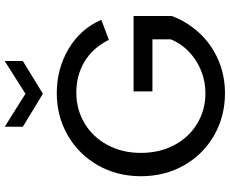

<svg xmlns="http://www.w3.org/2000/svg" viewBox="-100 -868 975 815"><g transform="rotate(-90 387.5 -460.5)"><path d="M47 -350Q47 -452 94 -533.5Q141 -615 221.5 -661Q302 -707 399 -707Q503 -707 587.5 -657Q672 -607 711 -518L626 -486Q591 -555 533 -589.5Q475 -624 402 -624Q331 -624 272.5 -589.5Q214 -555 180 -492.5Q146 -430 146 -350Q146 -270 179.5 -207.5Q213 -145 271 -110.5Q329 -76 399 -76Q450 -76 495.5 -94.5Q541 -113 575.5 -146Q610 -179 628 -223V-301H407V-381H727V-219Q703 -154 655.5 -102.5Q608 -51 542 -22Q476 7 399 7Q302 7 221.5 -38.5Q141 -84 94 -165.5Q47 -247 47 -350ZM257 -851V-928L397 -840L536 -928V-851L397 -766Z"/></g></svg>

Font: AF Albert Sans Medium
Style: Regular
Weight: 500
Designer: Andreas Rasmussen
Foundry: a.Foundry
Version: Version 1.300;Glyphs 3.2 (3231)